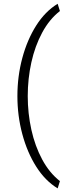

<svg xmlns="http://www.w3.org/2000/svg" viewBox="-20 -806 367 1034"><path d="M129.4 -288.6Q129.4 -195.8 148.9 -107.4Q168.5 -19 207.3 53Q246.1 125 302.7 169.4L290.5 208.5Q223.6 168 175 91.3Q126.5 14.6 100.1 -84Q73.7 -182.6 73.7 -288.6Q73.7 -395 100.1 -493.4Q126.5 -591.8 175 -668.5Q223.6 -745.1 290.5 -785.6L302.7 -746.6Q246.1 -702.6 207.3 -630.6Q168.5 -558.6 148.9 -470.2Q129.4 -381.8 129.4 -288.6Z"/></svg>

Font: Vazirmatn FD NL ExtraLight
Style: Regular
Weight: 200
Designer: Saber Rastikerdar
Foundry: Saber Rastikerdar
Version: Version 33.003